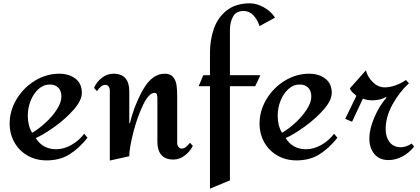

<svg xmlns="http://www.w3.org/2000/svg" viewBox="-20 -952 2525 1154"><path d="M472 -394Q472 -349 423.5 -293.5Q375 -238 308.5 -190.5Q242 -143 195 -122Q237 -55 318 -55Q363 -55 408.5 -80.5Q454 -106 486 -148L506 -124Q454 -59 396.5 -23.5Q339 12 260 12Q196 12 145.5 -17Q95 -46 66.5 -96.5Q38 -147 38 -210Q38 -286 79.5 -355.5Q121 -425 190 -467Q259 -509 336 -509Q394 -509 433 -479.5Q472 -450 472 -394ZM147 -257Q147 -197 173 -154Q210 -175 251.5 -212.5Q293 -250 321 -293Q349 -336 349 -371Q349 -406 330.5 -425Q312 -444 279 -444Q241 -444 211 -416.5Q181 -389 164 -346Q147 -303 147 -257Z M1045 -370V-92Q1045 -80 1052.5 -69.5Q1060 -59 1071 -59Q1086 -59 1097.5 -68.5Q1109 -78 1122 -94L1139 -75Q1121 -40 1089.5 -16.5Q1058 7 1022 7Q974 7 950 -20.5Q926 -48 926 -98V-360Q926 -374 923 -384Q920 -394 909 -394Q875 -394 840 -321.5Q805 -249 781 -155Q757 -61 757 -13L640 13V-407Q640 -422 633 -432Q626 -442 613 -442Q599 -442 585.5 -430.5Q572 -419 563 -404L545 -424Q560 -459 592 -484Q624 -509 661 -509Q711 -509 734 -481.5Q757 -454 757 -405V-212H761Q788 -323 841.5 -416Q895 -509 970 -509Q1005 -509 1021 -488.5Q1037 -468 1041 -440.5Q1045 -413 1045 -370Z M1633 -846 1540 -795Q1527 -835 1502.5 -860.5Q1478 -886 1444 -886Q1399 -886 1380.5 -852Q1362 -818 1362 -773V-500H1545L1514 -434H1362V132L1242 182V-434H1174L1202 -500H1242V-635Q1242 -712 1265.5 -779.5Q1289 -847 1343 -889.5Q1397 -932 1483 -932Q1522 -932 1565 -908.5Q1608 -885 1633 -846Z M1974 -394Q1974 -349 1925.5 -293.5Q1877 -238 1810.5 -190.5Q1744 -143 1697 -122Q1739 -55 1820 -55Q1865 -55 1910.5 -80.5Q1956 -106 1988 -148L2008 -124Q1956 -59 1898.5 -23.5Q1841 12 1762 12Q1698 12 1647.5 -17Q1597 -46 1568.5 -96.5Q1540 -147 1540 -210Q1540 -286 1581.5 -355.5Q1623 -425 1692 -467Q1761 -509 1838 -509Q1896 -509 1935 -479.5Q1974 -450 1974 -394ZM1649 -257Q1649 -197 1675 -154Q1712 -175 1753.5 -212.5Q1795 -250 1823 -293Q1851 -336 1851 -371Q1851 -406 1832.5 -425Q1814 -444 1781 -444Q1743 -444 1713 -416.5Q1683 -389 1666 -346Q1649 -303 1649 -257Z M2200 -119Q2200 -63 2230 -26.5Q2260 10 2315 10Q2359 10 2399.5 -12Q2440 -34 2469 -71L2454 -89Q2420 -67 2390 -67Q2345 -67 2321.5 -98Q2298 -129 2298 -175Q2298 -250 2339 -324Q2380 -398 2438 -452L2420 -471Q2353 -427 2292 -427Q2253 -427 2221.5 -457.5Q2190 -488 2179 -529L2083 -421Q2087 -407 2103 -393Q2119 -379 2122 -376L2055 -238L2096 -220L2161 -359Q2187 -349 2218 -349Q2266 -349 2300 -369L2303 -365Q2261 -318 2230.5 -247.5Q2200 -177 2200 -119Z"/></svg>

Font: Amita
Style: Bold
Weight: 700
Designer: Eduardo Rodriguez Tunni, Modular Infotech, Brian J. Bonislawsky
Foundry: Eduardo Rodriguez Tunni, Modular Infotech, Brian J. Bonislawsky
Version: Version 1.003